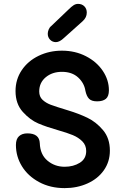

<svg xmlns="http://www.w3.org/2000/svg" viewBox="-20 -969 645 989"><path d="M62 -222Q62 -253 78 -267.5Q94 -282 121 -282Q183 -282 185 -231Q187 -173 224.5 -141.5Q262 -110 313 -110Q358 -110 391 -130.5Q424 -151 424 -191Q424 -221 404 -241Q384 -261 355 -273Q326 -285 280 -298Q220 -315 177.5 -333Q135 -351 97.5 -392.5Q60 -434 60 -500Q60 -560 92 -607.5Q124 -655 179 -681.5Q234 -708 299 -708Q367 -708 422.5 -679.5Q478 -651 509.5 -604Q541 -557 541 -504Q541 -473 525.5 -460Q510 -447 480 -447Q452 -447 439 -460Q426 -473 420 -501Q414 -541 382.5 -570Q351 -599 299 -599Q249 -599 215.5 -571Q182 -543 182 -498Q182 -471 199 -455Q216 -439 241 -429.5Q266 -420 332 -400Q385 -384 430 -362.5Q475 -341 510.5 -299Q546 -257 546 -193Q546 -136 515 -92Q484 -48 430.5 -24Q377 0 313 0Q239 0 181.5 -31Q124 -62 93 -112.5Q62 -163 62 -222ZM226 -795Q226 -805 230.5 -816.5Q235 -828 244 -835L333 -920Q348 -935 359 -942Q370 -949 382 -949Q402 -949 414.5 -936.5Q427 -924 427 -904Q427 -879 406 -860L310 -774Q287 -752 268 -752Q250 -752 238 -764.5Q226 -777 226 -795Z"/></svg>

Font: Mali SemiBold
Style: Regular
Weight: 600
Designer: Kitiyaporn Chalermlarp | Katatrad Aksorn Co.,Ltd.
Foundry: Cadson Demak Co.,Ltd.
Version: Version 1.000; ttfautohint (v1.6)